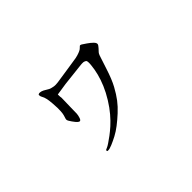

<svg xmlns="http://www.w3.org/2000/svg" viewBox="-85 -879 1170 1170"><g transform="rotate(-45 500.0 -294.0)"><path d="M342 -465Q342 -443 344 -435L342 -352Q342 -314 341 -300.5Q340 -287 335 -271.5Q330 -256 323 -255Q316 -254 307 -263Q301 -268 286 -289L275 -306Q270 -314 270 -321Q270 -325 274.5 -338Q279 -351 281 -365Q283 -379 283 -409Q281 -456 278 -476Q275 -496 270 -510L260 -531Q256 -545 260 -548Q264 -551 273 -551Q285 -550 297 -544L330 -525Q338 -521 350 -519Q359 -516 375 -516Q389 -516 421 -521.5Q453 -527 504 -534Q555 -541 575 -545Q595 -549 610 -555Q625 -561 631 -565.5Q637 -570 641.5 -575Q646 -580 649 -581Q652 -582 660 -578Q668 -573 687.5 -559.5Q707 -546 719.5 -533.5Q732 -521 731 -511Q730 -503 717 -489Q704 -475 699.5 -470Q695 -465 690.5 -453Q686 -441 663 -369Q640 -297 617 -255Q594 -213 571.5 -183.5Q549 -154 518.5 -126Q488 -98 460 -76.5Q432 -55 405.5 -41Q379 -27 354 -16.5Q329 -6 317 -7Q313 -7 311 -8.5Q309 -10 310 -14Q310 -17 313 -19Q316 -21 324 -24Q332 -27 348.5 -38Q365 -49 386.5 -65Q408 -81 431.5 -102Q455 -123 481.5 -154Q508 -185 533 -225.5Q558 -266 574.5 -305Q591 -344 600 -380Q609 -416 612 -449Q615 -482 608.5 -487Q602 -492 592 -494Q580 -495 568 -493.5Q556 -492 501.5 -486Q447 -480 421 -477Z"/></g></svg>

Font: ChillKai
Style: Regular
Weight: 400
Designer: ChillType
Foundry: 寒蝉字型
Version: Version 2.000